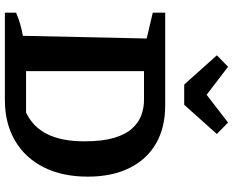

<svg xmlns="http://www.w3.org/2000/svg" viewBox="-104 -852 956 788"><g transform="rotate(90 374.0 -458.0)"><path d="M413 -658Q504 -658 569.5 -620Q635 -582 670 -510.5Q705 -439 705 -340Q705 -236 666.5 -159.5Q628 -83 557 -41.5Q486 0 390 0H32V-46Q53 -55 76 -62Q99 -69 127 -74L138 -582L32 -607V-658ZM442 -87Q501 -115 530.5 -174Q560 -233 560 -326Q560 -400 546 -447.5Q532 -495 507.5 -522Q483 -549 453 -560Q423 -571 391 -571H213L272 -630V-28L213 -87ZM327 -736 207 -870 254 -916 369 -828 483 -916 530 -870 410 -736Z"/></g></svg>

Font: Piazzolla 24pt
Style: Bold
Weight: 700
Designer: Juan Pablo del Peral
Foundry: Huerta Tipografica
Version: Version 2.005